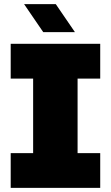

<svg xmlns="http://www.w3.org/2000/svg" viewBox="-20 -913 539 933"><path d="M32 0V-169H141V-531H32V-700H467V-531H357V-169H467V0ZM190 -757 97 -893H251L344 -757Z"/></svg>

Font: MuseoModerno Black
Style: Regular
Weight: 900
Designer: Pablo Cosgaya, Héctor Gatti, Marcela Romero, and the Authors of The MuseoModerno Project.
Foundry: Omnibus-Type Team
Version: Version 1.001